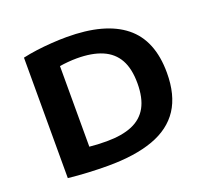

<svg xmlns="http://www.w3.org/2000/svg" viewBox="-108 -729 919 862"><g transform="rotate(-20 351.0 -298.5)"><path d="M267.5 5.5Q223.5 5.5 174 3Q124.5 0.5 79.5 -4.5V-580Q110.5 -587 146.5 -591.8Q182.5 -596.5 219.8 -599Q257 -601.5 290.5 -601.5Q473 -601.5 566.2 -527Q659.5 -452.5 659.5 -297Q659.5 -191 615.8 -124.2Q572 -57.5 484.8 -26Q397.5 5.5 267.5 5.5ZM300 -100Q374 -100 422.5 -120.5Q471 -141 495 -184.5Q519 -228 519 -298Q519 -367.5 494.8 -411Q470.5 -454.5 422 -475.2Q373.5 -496 301 -496Q280.5 -496 257.8 -494Q235 -492 218.5 -489V-104Q237 -102 257.5 -101Q278 -100 300 -100Z"/></g></svg>

Font: Encode Sans SC SemiExpanded SemiBold
Style: Regular
Weight: 600
Width: 6
Designer: Multiple Designers
Foundry: Impallari Type
Version: Version 3.002